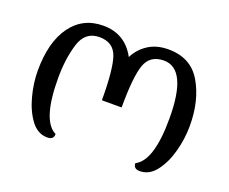

<svg xmlns="http://www.w3.org/2000/svg" viewBox="-96 -697 1025 859"><g transform="rotate(20 417.0 -268.0)"><path d="M197 10Q227 10 227 -17Q152 -54 152 -257Q152 -348 174 -420Q196 -492 264 -492Q330 -492 350 -435Q370 -378 370 -230H464Q464 -376 484.5 -434Q505 -492 571 -492Q682 -492 682 -257Q682 -54 607 -17Q607 10 637 10Q682 10 714 -31.5Q746 -73 762.5 -134.5Q779 -196 779 -257Q779 -377 729.5 -461.5Q680 -546 573 -546Q517 -546 477.5 -520.5Q438 -495 417 -453Q367 -546 263 -546Q166 -546 110.5 -469.5Q55 -393 55 -257Q55 -198 71.5 -136Q88 -74 119.5 -32Q151 10 197 10Z"/></g></svg>

Font: Noto Serif Georgian
Style: Regular
Weight: 400
Designer: Monotype Design Team
Foundry: Monotype Imaging Inc.
Version: Version 1.901